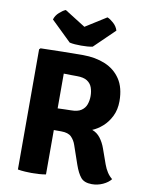

<svg xmlns="http://www.w3.org/2000/svg" viewBox="-99 -989 813 1067"><g transform="rotate(10 307.5 -455.0)"><path d="M566 -471.5Q566 -423.5 547.5 -386.2Q529 -349 501 -324.5Q473 -300 444.5 -288.5Q472.5 -278.5 491.2 -254Q510 -229.5 521.5 -196.5L551.5 -112Q560 -88.5 572.2 -69.8Q584.5 -51 601 -38Q585.5 -18 556.2 -4.5Q527 9 494.5 9Q451.5 9 432 -14.2Q412.5 -37.5 396.5 -83.5L360.5 -188Q352 -214 334 -232.2Q316 -250.5 276 -250.5H169.5V-370Q189 -371 217.8 -372.2Q246.5 -373.5 272.5 -374.2Q298.5 -375 309 -375Q347 -375 367.2 -388.8Q387.5 -402.5 395.2 -424.5Q403 -446.5 403 -471.5Q403 -497.5 395.2 -519.5Q387.5 -541.5 367.2 -554.8Q347 -568 309 -568Q293.5 -568 275 -568.2Q256.5 -568.5 234.5 -569V0Q214.5 3.5 192.8 4.8Q171 6 155 6Q141 6 118 4.8Q95 3.5 76 0V-678L83 -685Q147 -686.5 206.2 -687.8Q265.5 -689 322.5 -689Q392 -689 447 -666.2Q502 -643.5 534 -595.5Q566 -547.5 566 -471.5ZM419.5 -919Q434.5 -913.5 454.2 -896Q474 -878.5 481 -855L367 -744.5Q354 -741.5 336.8 -740.2Q319.5 -739 302 -739Q284.5 -739 267.2 -740.2Q250 -741.5 237 -744.5L123 -855Q130 -878.5 149.8 -896Q169.5 -913.5 184.5 -919L302 -845Z"/></g></svg>

Font: Signika
Style: Bold
Weight: 700
Designer: Anna Giedry
Foundry: Anna Giedry
Version: Version 2.001